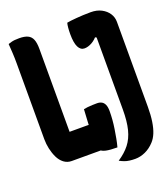

<svg xmlns="http://www.w3.org/2000/svg" viewBox="-147 -814 894 1022"><g transform="rotate(-20 300.0 -302.5)"><path d="M121 0Q96 0 77 -14.5Q58 -29 46.5 -53Q35 -77 29 -104.5Q23 -132 23 -159Q23 -174 23 -208Q23 -242 23 -286Q23 -330 23 -377.5Q23 -425 23 -468.5Q23 -512 23 -544.5Q23 -577 23 -590Q23 -620 21.5 -646.5Q20 -673 18 -700Q27 -703 36 -705.5Q45 -708 55.5 -709Q66 -710 81 -710Q111 -710 129 -701.5Q147 -693 155 -673.5Q163 -654 163 -620Q163 -608 163 -574Q163 -540 163 -493.5Q163 -447 163 -395.5Q163 -344 163 -295Q163 -246 163 -207.5Q163 -169 163 -150H263Q285 -150 300.5 -141Q316 -132 324.5 -113.5Q333 -95 335 -66.5Q337 -38 333 0ZM276 -237Q284 -239 297.5 -240.5Q311 -242 326 -242.5Q341 -243 352 -243Q367 -243 378 -237Q389 -231 395 -217.5Q401 -204 401 -181Q401 -157 399 -132Q397 -107 393 -81.5Q389 -56 384.5 -31.5Q380 -7 374 15Q333 15 310 10Q287 5 277.5 -7Q268 -19 268 -40Q268 -67 269 -99Q270 -131 272 -166.5Q274 -202 276 -237ZM356 84Q397 57 422 25Q447 -7 458.5 -52.5Q470 -98 470 -165Q470 -217 470 -263Q470 -309 470 -351Q470 -393 470 -434Q470 -475 470 -516.5Q470 -558 470 -603L497 -559L439 -588H472Q463 -576 453 -567Q443 -558 432 -552Q421 -546 410.5 -543Q400 -540 390 -540Q368 -540 356 -564Q344 -588 344 -637Q344 -657 345.5 -673.5Q347 -690 350 -700Q359 -702 373 -703.5Q387 -705 404.5 -706.5Q422 -708 442.5 -709Q463 -710 486 -710Q521 -710 546.5 -696.5Q572 -683 586 -661.5Q600 -640 600 -614Q600 -581 600 -543Q600 -505 600 -461Q600 -417 600 -366.5Q600 -316 600 -258Q600 -200 600 -132Q600 -86 594.5 -50Q589 -14 578.5 11.5Q568 37 552 54Q529 79 500.5 92Q472 105 443 105Q426 105 410.5 103Q395 101 382 96Q369 91 356 84Z"/></g></svg>

Font: Recursive Monospace Casual ExtraBold
Style: Regular
Weight: 800
Version: Version 1.047